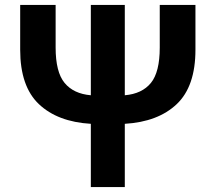

<svg xmlns="http://www.w3.org/2000/svg" viewBox="-20 -760 877 780"><path d="M629 -740H774V-558Q774 -409 698 -337Q622 -265 487 -257V0H349V-257Q214 -265 138 -337Q62 -409 62 -558V-740H206V-567Q206 -467 242.5 -423Q279 -379 349 -373V-740H487V-373Q557 -379 593 -423Q629 -467 629 -567Z"/></svg>

Font: Source Han Sans CN Bold
Style: Bold
Weight: 700
Designer: Ryoko NISHIZUKA 西塚涼子 (kana & ideographs); Paul D. Hunt (Latin, Greek & Cyrillic); Wenlong ZHANG 张文龙 (bopomofo); Sandoll 
Foundry: Adobe Systems Incorporated
Version: Version 1.00;May 30, 2023;FontCreator 11.5.0.2422 32-bit